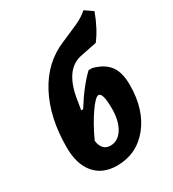

<svg xmlns="http://www.w3.org/2000/svg" viewBox="-177 -815 828 920"><g transform="rotate(-30 237.0 -355.0)"><path d="M200 8Q120 8 76 -43.5Q32 -95 32 -189Q32 -353 94 -470.5Q156 -588 270 -635L364 -676Q405 -695 430 -718L474 -688Q444 -606 403 -553L309 -534Q210 -512 188 -349L181 -308H192Q250 -402 308 -457H328Q389 -441 416.5 -403.5Q444 -366 444 -298Q444 -162 376.5 -77.5Q309 7 200 8ZM289 -330Q272 -330 235 -276.5Q198 -223 164 -149Q172 -91 219 -91Q261 -91 287 -132.5Q313 -174 313 -241Q313 -330 289 -330Z"/></g></svg>

Font: Alegreya Sans ExtraBold
Style: Italic
Weight: 800
Italic angle: -7°
Designer: Juan Pablo del Peral
Foundry: Huerta Tipografica
Version: Version 2.007